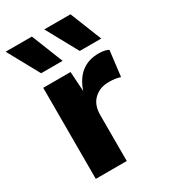

<svg xmlns="http://www.w3.org/2000/svg" viewBox="-190 -825 803 913"><g transform="rotate(-30 211.0 -369.0)"><path d="M205 -565H87L-8 -738H136ZM417 -565H299L204 -738H348ZM61 0V-500H211L218 -392Q258 -510 370 -510Q404 -510 424 -499L407 -359Q382 -368 344 -368Q295 -368 263 -338Q231 -308 231 -252V0Z"/></g></svg>

Font: Elaine Sans
Style: Bold
Weight: 700
Designer: Wei Huang
Foundry: Wei Huang
Version: Version 2.001;December 24, 2019;FontCreator 12.0.0.2547 64-b